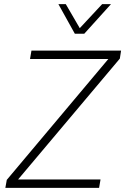

<svg xmlns="http://www.w3.org/2000/svg" viewBox="-20 -914 609 934"><path d="M6 0 13 -39 507 -627H126L133 -668H569L563 -629L68 -41H469L462 0ZM344 -750 264 -894H300L368 -777L477 -894H520L390 -750Z"/></svg>

Font: Gantari ExtraLight
Style: Italic
Weight: 250
Italic angle: -10°
Designer: Anugrah Pasau
Foundry: Lafontype
Version: Version 1.000